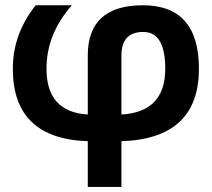

<svg xmlns="http://www.w3.org/2000/svg" viewBox="-20 -533 814 738"><path d="M117.2 -512.7H256.3Q158.7 -402.8 158.7 -268.6Q158.7 -102.5 317.4 -92.8V-319.8Q317.4 -512.7 529.3 -512.7Q744.6 -512.7 744.6 -268.6Q744.6 0 446.8 9.8V185.5H317.4V9.8Q29.3 0 29.3 -268.6Q29.3 -402.8 117.2 -512.7ZM615.2 -268.6Q615.2 -410.2 530.8 -410.2Q446.8 -410.2 446.8 -319.8V-92.8Q615.2 -102.5 615.2 -268.6Z"/></svg>

Font: Voltera
Style: Bold
Weight: 700
Designer: Bernd Montag
Version: Version 1.301